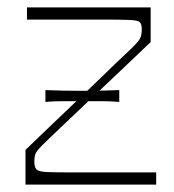

<svg xmlns="http://www.w3.org/2000/svg" viewBox="-20 -500 472 520"><path d="M49 0V-94Q71 -115 102 -145Q133 -175 168 -208Q203 -241 235.5 -272.5Q268 -304 293.5 -328.5Q319 -353 332 -365Q352 -384 358 -393.5Q364 -403 364 -421Q364 -434 359 -439.5Q354 -445 330.5 -446Q307 -447 253 -447Q224 -447 199 -447Q174 -447 140.5 -447Q107 -447 53 -447V-480H388V-386Q367 -366 335.5 -336Q304 -306 268.5 -272.5Q233 -239 200 -207.5Q167 -176 141 -151.5Q115 -127 104 -116Q82 -95 77.5 -86.5Q73 -78 73 -62Q73 -48 78.5 -41.5Q84 -35 108 -34Q132 -33 189 -33Q217 -33 245.5 -33Q274 -33 311.5 -33Q349 -33 403 -33V0ZM103 -224V-256Q128 -255 152.5 -254.5Q177 -254 202 -254Q228 -254 253 -254.5Q278 -255 303 -256V-224Q278 -226 253 -226Q228 -226 202 -226Q177 -226 152.5 -226Q128 -226 103 -224Z"/></svg>

Font: Ojuju ExtraLight
Style: Regular
Weight: 200
Designer: Chisaokwu Joboson, Mirko Velimirovic
Foundry: Udi Foundry
Version: Version 1.000